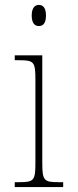

<svg xmlns="http://www.w3.org/2000/svg" viewBox="-20 -761 316 781"><path d="M138 -655C155 -655 167 -666 167 -698C167 -729 155 -741 138 -741C122 -741 109 -729 109 -698C109 -666 122 -655 138 -655ZM40 0H237V-20H217C159 -20 152 -27 152 -98V-536H40V-516H59C118 -516 124 -509 124 -438V-98C124 -27 118 -20 59 -20H40Z"/></svg>

Font: Noto Serif SemiCondensed Thin
Style: Regular
Weight: 100
Width: 4
Designer: Monotype Design Team
Foundry: Monotype Imaging Inc.
Version: Version 2.015